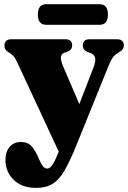

<svg xmlns="http://www.w3.org/2000/svg" viewBox="-20 -652 607 910"><path d="M341 39Q311 113 285.5 156.8Q260 200.5 229 219.5Q198 238.5 151 238.5Q84.5 238.5 45.2 200.8Q6 163 6 105.5Q6 66.5 26 43.8Q46 21 79.5 21Q110 21 126.8 38Q143.5 55 158.5 87.5L169.5 112Q176.5 128 184.8 137.5Q193 147 203.5 147Q216.5 147 228.5 129.2Q240.5 111.5 258.5 67L63 -353.5Q53 -376 42.8 -387Q32.5 -398 19.5 -405Q1 -416.5 1 -435Q1 -466 34 -466H290Q322 -466 322 -436.5Q322 -416 299.5 -406.5L284.5 -402Q271 -397 268.8 -382.5Q266.5 -368 278 -340.5L356 -158.5L424 -334.5Q434.5 -362.5 430.8 -378Q427 -393.5 409.5 -400.5L394 -406Q372.5 -415.5 372.5 -436.5Q372.5 -466 405.5 -466H533.5Q567 -466 567 -436.5Q567 -418.5 548 -406.5Q530 -397.5 518.2 -383.8Q506.5 -370 493.5 -337.5ZM159.5 -583Q159.5 -632 199 -632H452Q491.5 -632 491.5 -583.5Q491.5 -534.5 452 -534.5H199Q159.5 -534.5 159.5 -583Z"/></svg>

Font: Fraunces 72pt Soft Black
Style: Regular
Weight: 900
Version: Version 1.000;[b76b70a41]